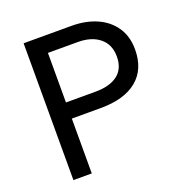

<svg xmlns="http://www.w3.org/2000/svg" viewBox="-126 -812 879 923"><g transform="rotate(-20 313.0 -350.0)"><path d="M94 0V-700H338.5Q412 -700 468 -675Q524 -650 555.8 -602.8Q587.5 -555.5 587.5 -489.5Q587.5 -388 522.2 -334.2Q457 -280.5 336.5 -280.5H188V0ZM188 -363H339.5Q412.5 -363 453 -394Q493.5 -425 493.5 -487.5Q493.5 -548.5 452.2 -582.5Q411 -616.5 340.5 -616.5H188Z"/></g></svg>

Font: Geologica Light
Style: Regular
Weight: 300
Designer: Sindre Bremnes, Frode Helland
Foundry: Monokrom Skriftforlag AS
Version: Version 1.010; ttfautohint (v1.8.4.7-5d5b);gftools[0.9.28]